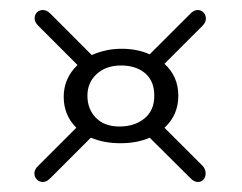

<svg xmlns="http://www.w3.org/2000/svg" viewBox="-20 -610 487 387"><path d="M81.1 -583 165 -499Q193.4 -511.7 225.1 -511.7Q256.8 -511.7 281.7 -500.5L364.3 -583Q371.1 -589.8 378.4 -589.8Q385.7 -589.8 390.4 -584.7Q395 -579.6 395 -572.3Q395 -564.9 388.2 -558.1L311.5 -481.4Q339.4 -456.1 339.4 -417Q339.4 -377.9 311.5 -352.5L389.2 -274.9Q394.5 -268.1 394.5 -260.7Q394.5 -253.4 390.4 -248.3Q386.2 -243.2 378.9 -243.2Q371.6 -243.2 364.7 -250L281.7 -332.5Q256.3 -321.3 222.9 -321.3Q189.5 -321.3 163.1 -332.5L80.6 -250Q73.7 -243.2 66.4 -243.2Q59.1 -243.2 54.2 -248.3Q49.3 -253.4 49.3 -260.7Q49.3 -268.1 56.2 -274.9L133.8 -352.5Q108.4 -377.9 108.4 -415Q108.4 -452.1 136.2 -479L57.1 -558.1Q49.8 -565.4 49.8 -572.8Q49.8 -580.1 54.4 -585Q59.1 -589.8 66.7 -589.8Q74.2 -589.8 81.1 -583ZM223.9 -478Q193.8 -478 175 -460.9Q156.2 -443.8 156.2 -417Q156.2 -390.1 173.3 -372.6Q190.4 -355 220.7 -355Q251 -355 271 -371.1Q291 -387.2 291 -417Q291 -446.8 272.5 -462.4Q253.9 -478 223.9 -478Z"/></svg>

Font: Corben
Style: Regular
Weight: 400
Designer: vernon adams
Foundry: vernon adams
Version: Version 1.101